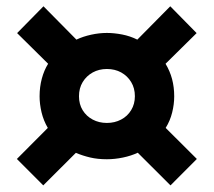

<svg xmlns="http://www.w3.org/2000/svg" viewBox="-20 -648 665 598"><path d="M114.7 -70.6 32.6 -152.9 128.9 -249.6Q115.6 -272.3 109.4 -298.1Q103.3 -324 103.3 -348Q103.3 -377.3 110.3 -403.3Q117.3 -429.3 129.9 -449.4L33.3 -544.9L115.4 -628.4L218 -524.6Q238.6 -534.4 263.8 -539.9Q289 -545.4 312.9 -545.4Q335.1 -545.4 360.3 -540.6Q385.4 -535.7 407.7 -524.6L510.3 -628.4L592.4 -544.9L495.6 -449.4Q509.1 -427.1 515.9 -401.9Q522.6 -376.6 522.6 -348Q522.6 -323.1 516.2 -297.5Q509.9 -271.9 496 -249.6L593.1 -152.9L511 -70.6L409.1 -172.3Q388.3 -162.6 362.8 -157.3Q337.3 -152 312.9 -152Q284.1 -152 260.8 -157.5Q237.4 -163 216.3 -172ZM312.9 -265.1Q337.3 -265.1 357.2 -275.6Q377.1 -286 388.6 -305.1Q400.1 -324.1 400.1 -348.3Q400.1 -373.4 388.5 -392.5Q376.9 -411.6 357.4 -422.4Q338 -433.1 312.9 -433.1Q288.4 -433.1 268.9 -422.4Q249.3 -411.6 237.6 -392.5Q226 -373.4 226 -348.3Q226 -323.4 237.5 -304.7Q249 -286 268.7 -275.6Q288.4 -265.1 312.9 -265.1Z"/></svg>

Font: Mona Sans ExtraLight
Style: Regular
Weight: 200
Designer: Deni Anggara
Foundry: GitHub
Version: Version 2.000